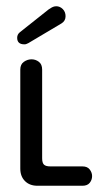

<svg xmlns="http://www.w3.org/2000/svg" viewBox="-20 -595 345 615"><path d="M100 0Q75 0 60 -15Q45 -30 45 -55V-372Q45 -389 56.5 -397Q68 -405 81 -405Q94 -405 104.5 -397Q115 -389 115 -372V-88Q115 -73 121 -67.5Q127 -62 141 -62H244Q260 -62 267.5 -52Q275 -42 275 -31Q275 -19 267.5 -9.5Q260 0 244 0ZM44 -492 136 -565Q140 -568 146.5 -571.5Q153 -575 160 -575Q172 -575 181 -566Q190 -557 190 -543Q190 -528 177 -520L71 -457Q68 -456 65.5 -454.5Q63 -453 58 -453Q35 -453 35 -474Q35 -485 44 -492Z"/></svg>

Font: Dongle
Style: Regular
Weight: 400
Designer: Yanghee Ryu
Foundry: Yanghee Ryu
Version: Version 2.000